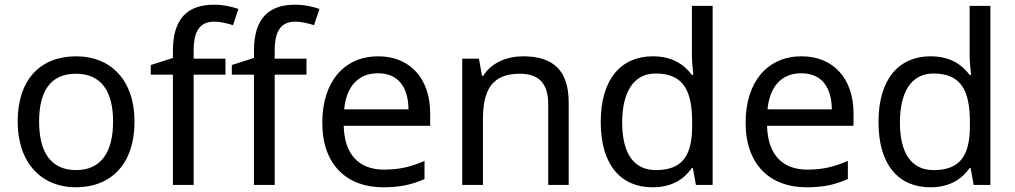

<svg xmlns="http://www.w3.org/2000/svg" viewBox="-20 -785 4309 815"><path d="M551 -269C551 -446 449 -546 304 -546C150 -546 55 -446 55 -269C55 -91 159 10 301 10C454 10 551 -91 551 -269ZM146 -269C146 -396 193 -472 302 -472C411 -472 460 -396 460 -269C460 -142 411 -63 303 -63C194 -63 146 -142 146 -269Z M937 -468V-536H802V-571C802 -655 830 -693 889 -693C918 -693 947 -685 969 -678L992 -747C966 -756 930 -765 888 -765C778 -765 714 -708 714 -570V-539L620 -509V-468H714V0H802V-468Z M1281 -468V-536H1146V-571C1146 -655 1174 -693 1233 -693C1262 -693 1291 -685 1313 -678L1336 -747C1310 -756 1274 -765 1232 -765C1122 -765 1058 -708 1058 -570V-539L964 -509V-468H1058V0H1146V-468Z M1585 -546C1443 -546 1348 -440 1348 -264C1348 -85 1453 10 1606 10C1679 10 1727 -1 1782 -25V-102C1726 -78 1678 -65 1610 -65C1503 -65 1442 -130 1439 -251H1806V-304C1806 -450 1722 -546 1585 -546ZM1584 -474C1673 -474 1713 -412 1714 -321H1441C1450 -417 1500 -474 1584 -474Z M2200 -546C2132 -546 2066 -519 2031 -463H2026L2013 -536H1942V0H2030V-278C2030 -403 2068 -472 2187 -472C2269 -472 2307 -429 2307 -343V0H2394V-349C2394 -487 2328 -546 2200 -546Z M2750 10C2834 10 2885 -26 2917 -72H2921L2934 0H3005V-760H2917V-546C2917 -526 2921 -484 2923 -467H2917C2884 -511 2834 -546 2751 -546C2618 -546 2530 -451 2530 -267C2530 -83 2617 10 2750 10ZM2764 -63C2668 -63 2621 -137 2621 -265C2621 -392 2668 -473 2763 -473C2882 -473 2918 -399 2918 -266V-250C2918 -125 2877 -63 2764 -63Z M3382 -546C3240 -546 3145 -440 3145 -264C3145 -85 3250 10 3403 10C3476 10 3524 -1 3579 -25V-102C3523 -78 3475 -65 3407 -65C3300 -65 3239 -130 3236 -251H3603V-304C3603 -450 3519 -546 3382 -546ZM3381 -474C3470 -474 3510 -412 3511 -321H3238C3247 -417 3297 -474 3381 -474Z M3929 10C4013 10 4064 -26 4096 -72H4100L4113 0H4184V-760H4096V-546C4096 -526 4100 -484 4102 -467H4096C4063 -511 4013 -546 3930 -546C3797 -546 3709 -451 3709 -267C3709 -83 3796 10 3929 10ZM3943 -63C3847 -63 3800 -137 3800 -265C3800 -392 3847 -473 3942 -473C4061 -473 4097 -399 4097 -266V-250C4097 -125 4056 -63 3943 -63Z"/></svg>

Font: Noto Sans Psalter Pahlavi
Style: Regular
Weight: 400
Designer: Monotype Design Team
Foundry: Monotype Imaging Inc.
Version: Version 2.002